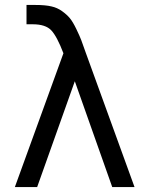

<svg xmlns="http://www.w3.org/2000/svg" viewBox="-20 -755 583 775"><path d="M40 0 236 -540Q210 -608 187 -632.5Q164 -657 112 -657H87V-735H121Q164 -735 188 -729Q211 -724 230.5 -710Q250 -696 262 -681.5Q274 -667 288 -638Q302 -609 308 -593Q314 -577 327 -540L523 0H433L282 -427L130 0Z"/></svg>

Font: Manrope Medium
Style: Medium
Weight: 500
Designer: Mikhail Sharanda
Foundry: Mikhail Sharanda
Version: Version 4.000;hotconv 1.0.109;makeotfexe 2.5.65596